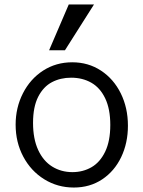

<svg xmlns="http://www.w3.org/2000/svg" viewBox="-20 -836 640 860"><path d="M50 -277.5Q50 -354 82.8 -418.2Q115.5 -482.5 173.2 -519.8Q231 -557 303.5 -557Q375.5 -557 432.2 -519.8Q489 -482.5 521 -417.8Q553 -353 553 -273Q553 -195.5 522.8 -132.2Q492.5 -69 437.5 -32.5Q382.5 4 310.5 4Q238 4 178.2 -33Q118.5 -70 84.2 -134.5Q50 -199 50 -277.5ZM474 -276.5Q474 -348 451.2 -395.5Q428.5 -443 389 -465.5Q349.5 -488 298.5 -488Q251 -488 212.8 -468Q174.5 -448 151.2 -402.8Q128 -357.5 128 -285.5Q128 -214 151 -164.2Q174 -114.5 214 -89.8Q254 -65 304.5 -65Q351.5 -65 389.8 -87Q428 -109 451 -156.5Q474 -204 474 -276.5ZM200 -611 288 -816H401L271 -611Z"/></svg>

Font: JuliaMono
Style: Regular
Weight: 400
Monospace: yes
Designer: cormullion
Foundry: corm
Version: Version 0.055; ttfautohint (v1.8.4)